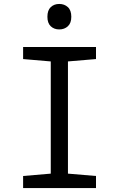

<svg xmlns="http://www.w3.org/2000/svg" viewBox="-20 -952 603 972"><path d="M97 0V-61L237 -73V-641L97 -653V-714H466V-653L324 -641V-73L466 -61V0ZM280 -803Q254 -803 237 -819Q220 -835 220 -867Q220 -900 237 -916Q254 -932 280 -932Q306 -932 323.5 -916Q341 -900 341 -867Q341 -835 323.5 -819Q306 -803 280 -803Z"/></svg>

Font: Noto Sans Mono SemiCondensed
Style: Regular
Weight: 400
Width: 4
Designer: Monotype Design Team
Foundry: Monotype Imaging Inc.
Version: Version 2.014